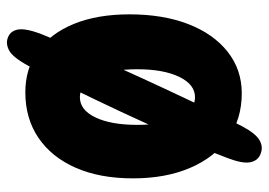

<svg xmlns="http://www.w3.org/2000/svg" viewBox="-128 -576 759 542"><g transform="rotate(90 251.0 -304.5)"><path d="M240 3Q173 3 123.5 -32.5Q74 -68 47 -134Q20 -200 20 -291Q20 -386 47.5 -457Q75 -528 125.5 -568Q176 -608 243 -608Q316 -608 370 -569.5Q424 -531 453.5 -462Q483 -393 483 -301Q483 -207 453 -139Q423 -71 368.5 -34Q314 3 240 3ZM254 -151Q290 -151 311 -195Q332 -239 332 -313Q332 -387 311 -431.5Q290 -476 254 -476Q218 -476 196.5 -431.5Q175 -387 175 -313Q175 -239 196 -195Q217 -151 254 -151ZM74 -38Q90 -78 114.5 -134.5Q139 -191 168.5 -256.5Q198 -322 228.5 -387.5Q259 -453 287 -511Q315 -569 337 -611Q357 -648 376 -658.5Q395 -669 414 -661Q433 -654 437.5 -632Q442 -610 425 -566Q400 -501 366 -423.5Q332 -346 295.5 -268Q259 -190 225 -121Q191 -52 165 -5Q141 39 121.5 49Q102 59 85 52Q67 45 63 24.5Q59 4 74 -38Z"/></g></svg>

Font: DynaPuff Condensed SemiBold
Style: Regular
Weight: 600
Width: 3
Designer: Toshi Omagari, Jennifer Daniel
Foundry: Google Fonts
Version: Version 2.000